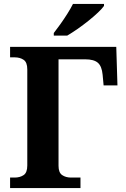

<svg xmlns="http://www.w3.org/2000/svg" viewBox="-20 -951 636 971"><path d="M252 -771V-784Q267 -803 285.5 -829Q304 -855 321 -882Q338 -909 349 -931H506V-921Q497 -908 476 -888Q455 -868 427.5 -846Q400 -824 372 -804.5Q344 -785 320 -771ZM31 0V-53H54Q81 -53 99.5 -65.5Q118 -78 118 -114V-600Q118 -636 99.5 -648.5Q81 -661 54 -661H31V-714H568L574 -519H504L499 -573Q495 -616 475 -633.5Q455 -651 411 -651H276V-112Q276 -78 294.5 -65.5Q313 -53 339 -53H387V0Z"/></svg>

Font: Noto Serif
Style: Bold
Weight: 700
Designer: Monotype Design Team
Foundry: Monotype Imaging Inc.
Version: Version 2.014